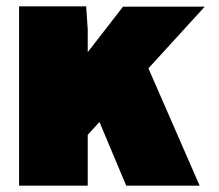

<svg xmlns="http://www.w3.org/2000/svg" viewBox="-20 -584 690 604"><path d="M195 -93 173 -313 367 -563H624ZM377 0 251 -300 426 -417 608 0ZM40 0V-564H251L256 -491V0Z"/></svg>

Font: Azeret Mono Thin Black
Style: Regular
Weight: 900
Version: Version 1.002